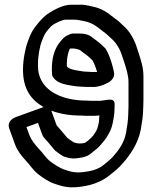

<svg xmlns="http://www.w3.org/2000/svg" viewBox="-20 -710 650 819"><path d="M466.3 -401.5 462.2 -420C454.4 -448.5 448.2 -471.5 431.7 -500.7C431.7 -500.7 429.8 -503.2 427.3 -505.7L410.4 -521.6C401.5 -530.3 381 -544.8 374.4 -549.6C359 -563.4 337.9 -566.9 322.3 -566.9H291.3C284.8 -566.9 276.9 -564.1 271 -560.4C271 -560.4 258.6 -558.4 242.1 -538.3C207 -499.9 201.1 -452.7 201.1 -411.7C201.1 -406.2 201.7 -398.6 202.1 -395V-393.7C202.1 -389.3 203.4 -385 205.4 -382.1C219.3 -361.1 241 -353.7 263.9 -348.6L286.1 -344.6C298.9 -342 316.8 -340.3 330.3 -340.1C337.7 -339.4 341.4 -339.1 346.7 -339.1H382.7C386.9 -339.1 395 -340.4 398.6 -341.4L409.4 -344.1C420.9 -347 430.4 -352.6 436.5 -355.2C449.2 -360.6 471.7 -377.3 466.3 -401.5ZM356.3 -403.9C345.2 -403.9 330.4 -405.3 319.9 -407.5L298.1 -411.4C282.2 -415 272 -419.1 265.4 -426.3C265.2 -428.5 264.9 -432.8 264.9 -436.3C264.9 -466 272.2 -492.9 278.4 -503.1H295.9C308.5 -501.3 320.6 -497.3 322.5 -495.5C327.1 -490.8 352.8 -473.2 357.7 -468.3L374.6 -452.4C382.6 -438.4 388.7 -421.7 394.4 -402.9L371.3 -402.9C368.6 -402.9 361.4 -403.9 356.3 -403.9ZM408.3 -279.9H371.3C365.1 -279.9 357 -280.9 349.3 -280.9C244.8 -280.9 153.1 -322.4 142.8 -411.7C142.1 -420.1 141.9 -427.6 141.9 -436.3C141.9 -455.4 144.3 -477.3 147.2 -492L152.8 -518.1C160.5 -542.6 168.6 -561.5 176.9 -573.3C191.2 -591.5 199.8 -600.4 207.5 -605.3C223.5 -614.9 248.1 -626.1 259.7 -626.1H288.7C309 -626.1 312.5 -625.4 335 -620.6C372.1 -614 388.8 -600.1 418.4 -576.8C432.5 -567.2 438.7 -560.9 444.8 -555.1L461.7 -539.3C480.8 -520 494.7 -494.3 503.1 -464.8L511.2 -440.7C519.8 -412.7 528.1 -386.9 528.1 -359.7V-255.7C528.1 -244.8 527.1 -235.2 527.1 -225.7C527.1 -197.9 521.9 -168.6 517.6 -143C509.8 -102.6 488.1 -71.1 462.8 -43C450.5 -28.7 444.3 -25.8 428.7 -11.9C405.6 8.6 378.4 20.5 323.2 25.2C301.3 26.5 284.4 23.2 266.6 17.3L251.3 12.2C237.6 7.9 208.2 -10.7 194.1 -21.8C174.5 -37.3 165.6 -55.2 144.8 -76.2C128.7 -94 112.9 -113.8 105.5 -133.2C101.4 -144.5 97 -156.7 92.9 -168.1L142 -185.9C148.2 -168.5 151.6 -159.1 157.7 -142.5C160.3 -134.6 164.6 -126.3 166.1 -124.8C182.2 -106.8 195.9 -91 211.1 -72C215.5 -66.4 217.2 -65.9 220.4 -63.7C230 -55.5 240.1 -49.7 248.1 -44.4C249.6 -43.4 251.8 -42.4 253.3 -42L265.8 -38.4C272.1 -35.7 284.4 -34.1 291.7 -34.1H293.7C306.9 -34.1 317.4 -36.4 323.1 -37.2C327.7 -37.4 335.4 -39.5 337.7 -40.2C363.8 -47 376.2 -62.5 377.9 -63.8C386.9 -70.1 396.4 -76.8 410.4 -93.2C420.4 -104.3 431 -116.7 441.2 -135.3C457.3 -161.5 461.1 -183.4 464.4 -205C467.8 -222.6 468.9 -240.1 468.9 -256.3L468.9 -266.3C468.9 -296.5 431.8 -281.6 408.3 -279.9ZM165.8 -253.4 50.8 -211.7C5.3 -195.2 18.8 -163.7 19.4 -162C27.8 -138.9 36 -116.1 44.5 -92.8C55.3 -64.4 73.8 -42.9 91.2 -23.8C108.5 -6.5 117.9 13.3 144 33.8C160.9 47.1 187.8 65.9 212.7 73.8L227.4 78.7C248.8 85.9 272.5 90.7 302.8 88.8C364.2 83.7 413.1 68.4 457.8 29.2C472.2 18 486.6 6.2 503.2 -13C534.1 -47.5 569.2 -97.4 580.4 -157C584.8 -183.4 590.6 -213.1 590.9 -249.3C591.5 -258.7 591.9 -269.5 591.9 -280.3V-384.3C591.9 -422.3 581.1 -452.5 572.8 -479.3L564.9 -503.2C555.2 -536.6 538.3 -568.7 514.3 -592.7L497.6 -608.4C490.3 -616.4 480.9 -624 467.6 -633.2C440.7 -654.3 415.5 -675 368.9 -683.4C352.5 -687 338.2 -691.3 312.4 -689.9L284.3 -689.9C248.6 -689.9 211.9 -668.4 192.5 -656.7C163.7 -639 145.9 -615.5 131.9 -597.7C110.3 -570.3 100.2 -538.8 91.7 -511.5C91.5 -510.7 91.1 -509.3 90.8 -508.2L84.8 -480C80.7 -459.4 78.1 -435.2 78.1 -411.7C78.1 -331.1 111.8 -284.1 165.8 -253.4ZM403.9 -217.8C403.7 -214.5 403.1 -209.7 403.1 -205.7C403.1 -182.9 394.9 -158.3 389.8 -150.4C378.8 -133 377.2 -128.5 355.6 -110.4C350.6 -106.6 347.4 -103.9 344.1 -101.5C333.9 -98.2 324.4 -97.9 318.3 -97.9C314.6 -98.4 311.2 -98.8 306.5 -99.4C306.1 -99.6 305.3 -99.8 304.7 -100L293.6 -103.2C283.2 -109.9 275.5 -116.2 267 -121.9C251.7 -140.9 238.2 -156.5 221.5 -175.4C214.2 -195.4 206.3 -217.2 198.8 -238C236.1 -223.9 277.9 -217.3 323.6 -217.1C331.6 -216.5 339.5 -216.1 346.7 -216.1L384.7 -216.1C391.8 -216.1 396.9 -217 403.9 -217.8Z"/></svg>

Font: Tape
Style: Regular
Weight: 500
Foundry: Cannot Into Space Fonts
Version: Version 0.97